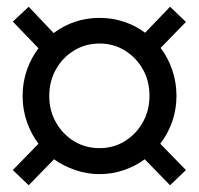

<svg xmlns="http://www.w3.org/2000/svg" viewBox="-20 -529 589 569"><path d="M65 20 18 -25 94 -103Q72 -132 59.5 -168.5Q47 -205 47 -244Q47 -285 59.5 -321Q72 -357 94 -386L18 -465L65 -509L139 -431Q168 -453 202.5 -464.5Q237 -476 275 -476Q313 -476 347.5 -464.5Q382 -453 410 -432L484 -509L531 -464L456 -387Q478 -358 490.5 -321.5Q503 -285 503 -245Q503 -205 490.5 -169Q478 -133 455 -103L531 -25L484 20L409 -57Q382 -37 347.5 -25Q313 -13 275 -13Q238 -13 203 -25Q168 -37 140 -57ZM275 -90Q317 -90 350.5 -111Q384 -132 403.5 -167Q423 -202 423 -245Q423 -289 403.5 -323.5Q384 -358 350.5 -379Q317 -400 275 -400Q233 -400 199 -379Q165 -358 145.5 -323Q126 -288 126 -244Q126 -201 146 -166Q166 -131 199.5 -110.5Q233 -90 275 -90Z"/></svg>

Font: Nunito Sans 10pt SemiCondensed SemiBold
Style: Regular
Weight: 600
Width: 4
Designer: Vernon Adams
Foundry: Vernon Adams
Version: Version 3.101;gftools[0.9.27]